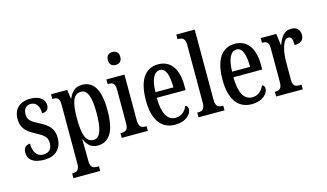

<svg xmlns="http://www.w3.org/2000/svg" viewBox="-107 -1115 2897 1703"><g transform="rotate(-15 1341.0 -263.0)"><path d="M178 10C281 10 341 -51 341 -147C341 -233 297 -274 215 -315C144 -351 119 -371 119 -424C119 -469 143 -500 186 -500C234 -500 264 -463 264 -393C305 -393 326 -416 326 -452C326 -502 284 -546 194 -546C102 -546 40 -495 40 -402C40 -316 79 -279 171 -231C238 -195 261 -172 261 -124C261 -69 235 -37 180 -37C120 -37 90 -87 90 -161C58 -161 29 -143 29 -96C29 -26 81 10 178 10Z M383 234H629V191H610C581 191 550 183 550 124V37C550 -8 549 -47 548 -77H551C573 -23 609 11 667 11C774 11 831 -75 831 -268C831 -461 774 -546 669 -546C606 -546 570 -508 547 -453H544L532 -536H384V-493H393C426 -493 450 -484 450 -424V120C450 182 419 191 390 191H383ZM644 -47C571 -47 550 -128 550 -271C550 -407 571 -489 645 -489C707 -489 731 -413 731 -272C731 -128 707 -47 644 -47Z M1005 -639C1037 -639 1063 -655 1063 -698C1063 -741 1037 -757 1005 -757C973 -757 949 -741 949 -698C949 -655 973 -639 1005 -639ZM889 0H1129V-43H1119C1082 -43 1058 -55 1058 -117V-536H892V-493H903C939 -493 960 -481 960 -423V-113C960 -54 936 -43 899 -43H889Z M1378 10C1484 10 1531 -51 1531 -94C1531 -113 1520 -124 1508 -129C1489 -85 1455 -48 1399 -48C1324 -48 1283 -116 1281 -263H1546V-305C1546 -463 1479 -547 1369 -547C1250 -547 1182 -452 1182 -264C1182 -90 1250 10 1378 10ZM1448 -314H1283C1285 -429 1316 -494 1372 -494C1427 -494 1448 -422 1448 -314Z M1594 0H1833V-43H1824C1787 -43 1763 -55 1763 -117V-760H1594V-717H1604C1632 -717 1664 -708 1664 -650V-117C1664 -55 1640 -43 1604 -43H1594Z M2082 10C2188 10 2235 -51 2235 -94C2235 -113 2224 -124 2212 -129C2193 -85 2159 -48 2103 -48C2028 -48 1987 -116 1985 -263H2250V-305C2250 -463 2183 -547 2073 -547C1954 -547 1886 -452 1886 -264C1886 -90 1954 10 2082 10ZM2152 -314H1987C1989 -429 2020 -494 2076 -494C2131 -494 2152 -422 2152 -314Z M2307 0H2552V-43H2531C2498 -43 2472 -51 2472 -110V-276C2472 -368 2497 -477 2544 -477C2575 -477 2584 -453 2584 -398C2642 -398 2670 -424 2670 -469C2670 -515 2644 -546 2589 -546C2524 -546 2492 -495 2469 -430H2466L2452 -536H2309V-493H2312C2347 -493 2372 -484 2372 -425V-115C2372 -52 2345 -43 2310 -43H2307Z"/></g></svg>

Font: Noto Serif Bengali ExtraCondensed Medium
Style: Regular
Weight: 500
Width: 2
Designer: Juan Bruce, Universal Thirst, Indian Type Foundry and the Monotype Design Team.
Foundry: Monotype Imaging Inc.
Version: Version 2.003